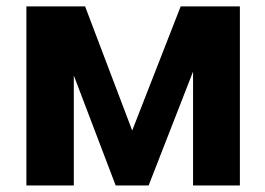

<svg xmlns="http://www.w3.org/2000/svg" viewBox="-20 -565 808 585"><path d="M239.3 -545.5 382.8 -167.3 530.5 -545.5H710.9V0H568.2V-346.9L432.9 0H332.4L204.9 -334.9V0H60.4V-545.5Z"/></svg>

Font: Cannonade
Style: Bold
Weight: 700
Designer: Rasmus Andersson
Foundry: rsms
Version: Version 3.012;git-f93a4a705